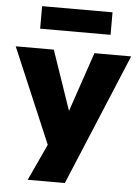

<svg xmlns="http://www.w3.org/2000/svg" viewBox="-77 -768 720 994"><g transform="rotate(5 283.0 -271.0)"><path d="M105 180 212 -51V36L-17 -503H181L290 -185H284L392 -503H583L298 180ZM101 -605V-722H467V-605Z"/></g></svg>

Font: Nunito Sans 8pt Black
Style: Regular
Weight: 900
Version: Version 3.101;gftools[0.9.27]